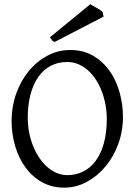

<svg xmlns="http://www.w3.org/2000/svg" viewBox="-20 -864 640 899"><path d="M480 -307.1Q480 -340.8 473.9 -373.8Q467.8 -406.7 456.5 -436.3Q445.3 -465.8 429 -491Q412.6 -516.1 392.1 -534.4Q371.6 -552.7 347.2 -563.2Q322.8 -573.7 294.9 -573.7Q251.5 -573.7 217 -555.4Q182.6 -537.1 158.9 -503.2Q135.3 -469.2 122.6 -420.9Q109.9 -372.6 109.9 -313Q109.9 -258.3 124.8 -209.5Q139.6 -160.6 164.8 -123.8Q189.9 -86.9 223.6 -65.4Q257.3 -43.9 294.9 -43.9Q335.4 -43.9 369.4 -60.8Q403.3 -77.6 428 -110.8Q452.6 -144 466.3 -193.4Q480 -242.7 480 -307.1ZM555.7 -315.9Q555.7 -249.5 533.7 -189.7Q511.7 -129.9 473.9 -84.5Q436 -39.1 386.2 -12.2Q336.4 14.6 280.8 14.6Q222.2 14.6 176.3 -11.2Q130.4 -37.1 98.9 -80.6Q67.4 -124 50.8 -180.7Q34.2 -237.3 34.2 -298.8Q34.2 -365.2 55.7 -425.3Q77.1 -485.4 114.3 -530.8Q151.4 -576.2 201.4 -603Q251.5 -629.9 309.1 -629.9Q369.6 -629.9 415.5 -603.3Q461.4 -576.7 492.7 -532.7Q523.9 -488.8 539.8 -432.1Q555.7 -375.5 555.7 -315.9ZM235.8 -667.5Q227.5 -670.9 223.9 -675.5Q220.2 -680.2 213.9 -689.5L402.8 -844.2Q407.7 -841.3 416 -836.7Q424.3 -832 433.1 -826.9Q441.9 -821.8 449.2 -816.9Q456.5 -812 460.4 -808.1L464.8 -786.1Z"/></svg>

Font: Gentium Plus
Style: Regular
Weight: 400
Designer: J. Victor Gaultney, Annie Olsen, Iska Routamaa
Foundry: SIL International
Version: Version 1.510